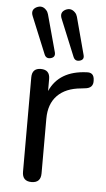

<svg xmlns="http://www.w3.org/2000/svg" viewBox="-55 -802 467 846"><g transform="rotate(5 179.0 -379.0)"><path d="M254 -558 187 -721Q175 -749 200 -762Q224 -774 243 -754Q250 -747 253 -736L297 -571Q303 -550 282.5 -544.5Q262 -539 254 -558ZM126 -558 59 -721Q47 -749 72 -762Q97 -774 115 -754Q122 -747 125 -736L170 -571Q175 -550 154.5 -544.5Q134 -539 126 -558ZM76 -35V-452Q76 -493 115 -493Q155 -493 155 -452V-399Q196 -491 317 -496Q350 -499 351 -464Q354 -428 315 -425L299 -423Q231 -417 194.5 -379.5Q158 -342 158 -277V-35Q158 7 117 7Q76 7 76 -35Z"/></g></svg>

Font: Nunito
Style: Regular
Weight: 400
Designer: Vernon Adams
Foundry: Vernon Adams
Version: Version 3.602